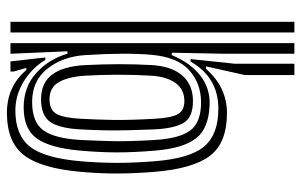

<svg xmlns="http://www.w3.org/2000/svg" viewBox="-174 -666 850 541"><g transform="rotate(90 250.5 -395.0)"><path d="M41 0V-800H71V0ZM101 0V-800H131V-603L128 -454.5H134.8Q157 -507.5 192.6 -535Q228.2 -562.5 273.5 -561.2Q340.8 -559.2 369.1 -523.1Q397.5 -487 404 -406Q409 -346.2 408.9 -299Q408.8 -251.8 404 -197.8Q396.5 -112 370 -74.6Q343.5 -37.2 282.5 -37.2Q224 -37.2 185 -72.8Q146 -108.2 130.8 -160.8L124 -160.5L131 0ZM297.8 10Q223 10 176.8 -44.8H170.8L181 -9.2V0H152.5L141.5 -98.2H148.2Q171.2 -60.5 209.5 -37.1Q247.8 -13.8 291 -13.8Q360.2 -13.8 392.8 -55Q425.2 -96.2 434 -199.2Q438.2 -249 438.4 -298.6Q438.5 -348.2 433.8 -406.5Q426 -505.8 392.2 -545.8Q358.5 -585.8 286 -585.8Q197.5 -585.8 153 -507.5H146L159 -631.5V-800H191V-660.5L166.5 -551H173.5Q225.5 -610 298 -610Q381.8 -610 418.2 -562.5Q454.8 -515 463.8 -405Q468.2 -349.2 468.4 -300.6Q468.5 -252 463.8 -199Q453.8 -85.5 416.5 -37.8Q379.2 10 297.8 10ZM266.8 -61Q324.2 -61 347.1 -93.2Q370 -125.5 374 -200Q376.2 -242.2 377.2 -287.9Q378.2 -333.5 374 -405Q370 -475.8 347.2 -506.4Q324.5 -537 268.2 -537Q214.8 -537 177.5 -503.8Q140.2 -470.5 133.8 -396.2Q127.5 -322.8 134.8 -210Q138.8 -147.5 172.9 -104.2Q207 -61 266.8 -61ZM259 -86.2Q212.8 -86.2 189.5 -117.6Q166.2 -149 163 -209.5Q157.8 -308.5 162.8 -397Q166 -453.8 192.2 -484Q218.5 -514.2 264 -514.2Q310.8 -514.2 326.1 -487.2Q341.5 -460.2 344 -405.8Q345.8 -364.8 346.5 -332.2Q347.2 -299.8 346.8 -268.4Q346.2 -237 344.2 -199Q341.2 -138.8 323.4 -112.5Q305.5 -86.2 259 -86.2ZM259 -110Q290.2 -110 301 -130.8Q311.8 -151.5 314.2 -199Q316.5 -242 317.4 -288.1Q318.2 -334.2 314.2 -405Q311.8 -451.2 301.8 -470.6Q291.8 -490 264 -490Q231.5 -490 213.5 -465.2Q195.5 -440.5 192.8 -397Q190 -351 190.1 -301.5Q190.2 -252 192.8 -210Q196 -161.8 211.2 -135.9Q226.5 -110 259 -110Z"/></g></svg>

Font: Big Shoulders Inline Display Black
Style: Regular
Weight: 900
Designer: Patric King
Foundry: XO Type Co
Version: Version 1.000